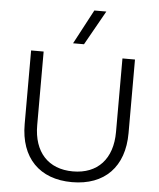

<svg xmlns="http://www.w3.org/2000/svg" viewBox="-62 -1005 884 1068"><g transform="rotate(5 380.0 -471.0)"><path d="M670 -289V-700H600V-289C600 -139 518 -50 380 -50C242 -50 160 -139 160 -289V-700H90V-289C90 -101 198 10 380 10C562 10 670 -101 670 -289ZM319 -760H380L488 -952H421Z"/></g></svg>

Font: Gully Light
Style: Regular
Weight: 300
Designer: jaikishan Patel
Foundry: MagicType
Version: Version 1.000;Glyphs 3.2 (3242)